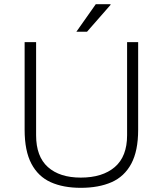

<svg xmlns="http://www.w3.org/2000/svg" viewBox="-20 -888 780 920"><path d="M367 12Q283 12 223 -15Q163 -42 130.5 -103.5Q98 -165 98 -266V-686H153V-240Q153 -138 209.5 -87.5Q266 -37 367 -37Q471 -37 530 -87.5Q589 -138 589 -240V-686H642V-266Q642 -165 609 -103.5Q576 -42 514.5 -15Q453 12 367 12ZM346 -736 439 -868H509L510 -865L397 -736Z"/></svg>

Font: Archivo Thin
Style: Regular
Weight: 250
Designer: Hector Gatti
Foundry: Omnibus-Type
Version: Version 2.001